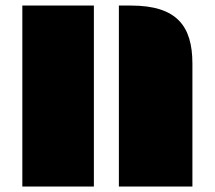

<svg xmlns="http://www.w3.org/2000/svg" viewBox="-20 -685 789 705"><path d="M416.5 0H686.5V-451.2C686.5 -589.4 629.4 -664.6 460.4 -664.6H416.5ZM62 0H324.7V-664.6H62Z"/></svg>

Font: Plaster
Style: Regular
Weight: 400
Designer: Eben Sorkin
Foundry: Eben Sorkin
Version: Version 1.007